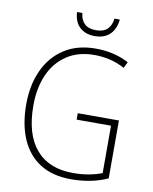

<svg xmlns="http://www.w3.org/2000/svg" viewBox="-98 -979 846 1061"><g transform="rotate(10 325.0 -448.0)"><path d="M348 -356H579V-31Q533 -10 480.5 0Q428 10 375 10Q270 10 200 -34.5Q130 -79 94.5 -161Q59 -243 59 -355Q59 -463 97 -546.5Q135 -630 208 -677.5Q281 -725 385 -725Q435 -725 481.5 -714.5Q528 -704 571 -681L554 -647Q511 -670 468.5 -679.5Q426 -689 384 -689Q293 -689 229 -646.5Q165 -604 132 -529Q99 -454 99 -356Q99 -195 171 -110.5Q243 -26 379 -26Q427 -26 467.5 -33.5Q508 -41 541 -54V-320H348ZM487 -906Q482 -853 451 -822.5Q420 -792 366 -792Q313 -792 281.5 -821.5Q250 -851 247 -906H277Q280 -868 302.5 -846.5Q325 -825 367 -825Q409 -825 431 -846.5Q453 -868 457 -906Z"/></g></svg>

Font: Noto Sans Tamil SemiCondensed ExtraLight
Style: Regular
Weight: 200
Width: 4
Designer: Jelle Bosma - Monotype Design Team
Foundry: Monotype Imaging Inc.
Version: Version 2.004; ttfautohint (v1.8.4.7-5d5b)